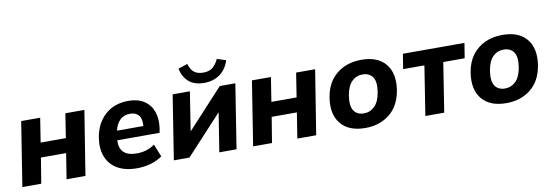

<svg xmlns="http://www.w3.org/2000/svg" viewBox="-55 -1101 4296 1493"><g transform="rotate(-10 2093.0 -354.5)"><path d="M26 0 106 -507H256L226 -316H425L455 -507H605L524 0H375L407 -201H208L175 0Z M665 0ZM930 11Q837 11 776 -25Q715 -61 690 -125Q665 -189 678 -273Q696 -386 769 -451.5Q842 -517 954 -517Q1028 -517 1077.5 -484.5Q1127 -452 1147 -394.5Q1167 -337 1156 -263L1150 -230H816Q812 -169 844.5 -136Q877 -103 951 -103Q987 -103 1021.5 -113Q1056 -123 1091 -147L1131 -47Q1089 -18 1037.5 -3.5Q986 11 930 11ZM949 -416Q898 -416 867.5 -384.5Q837 -353 827 -304H1035Q1040 -360 1017.5 -388Q995 -416 949 -416Z M1222 0ZM1222 0 1302 -507H1438L1390 -199L1674 -507H1797L1717 0H1581L1630 -308L1345 0ZM1561 -552Q1480 -552 1436 -593.5Q1392 -635 1382 -696L1455 -720Q1468 -674 1495 -653Q1522 -632 1567 -632Q1613 -632 1640.5 -654Q1668 -676 1688 -719L1758 -696Q1737 -628 1685.5 -590Q1634 -552 1561 -552Z M1848 0 1928 -507H2078L2048 -316H2247L2277 -507H2427L2346 0H2197L2229 -201H2030L1997 0Z M2479 0ZM2734 11Q2604 11 2541.5 -64Q2479 -139 2499 -270Q2512 -352 2553 -406.5Q2594 -461 2655 -489Q2716 -517 2792 -517Q2922 -517 2983.5 -442Q3045 -367 3025 -237Q3005 -115 2926 -52Q2847 11 2734 11ZM2742 -103Q2792 -103 2827.5 -138.5Q2863 -174 2875 -247Q2888 -329 2861.5 -366Q2835 -403 2782 -403Q2732 -403 2697 -368Q2662 -333 2650 -260Q2637 -178 2663 -140.5Q2689 -103 2742 -103Z M3208 0 3269 -389H3101L3120 -507H3606L3587 -389H3418L3357 0Z M3593 0ZM3848 11Q3718 11 3655.5 -64Q3593 -139 3613 -270Q3626 -352 3667 -406.5Q3708 -461 3769 -489Q3830 -517 3906 -517Q4036 -517 4097.5 -442Q4159 -367 4139 -237Q4119 -115 4040 -52Q3961 11 3848 11ZM3856 -103Q3906 -103 3941.5 -138.5Q3977 -174 3989 -247Q4002 -329 3975.5 -366Q3949 -403 3896 -403Q3846 -403 3811 -368Q3776 -333 3764 -260Q3751 -178 3777 -140.5Q3803 -103 3856 -103Z"/></g></svg>

Font: Winston
Style: Bold Italic
Weight: 700
Italic angle: -9°
Designer: Original fonts by Vernon Adams / Changes by Cristiano Sobral
Foundry: Original fonts by Vernon Adams / Changes by Cristiano Sobral
Version: Version 2.503;July 17, 2020;FontCreator 13.0.0.2655 64-bit